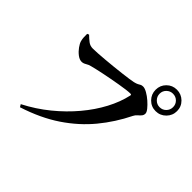

<svg xmlns="http://www.w3.org/2000/svg" viewBox="-200 -1097 1400 1400"><g transform="rotate(45 500.0 -397.0)"><path d="M154 33Q257 -20 344 -91Q431 -162 498.5 -242.5Q566 -323 611 -408Q656 -493 674 -575Q676 -582 673.5 -584.5Q671 -587 665 -587Q649 -587 621 -583.5Q593 -580 558.5 -574Q524 -568 488.5 -561.5Q453 -555 420 -548Q387 -541 360.5 -535Q334 -529 320 -525Q302 -521 284 -510Q266 -499 249 -499Q227 -499 203.5 -517Q180 -535 162.5 -559.5Q145 -584 140 -602Q135 -621 134.5 -636.5Q134 -652 134 -672L148 -678Q169 -657 190 -641Q211 -625 238 -625Q258 -625 290.5 -627Q323 -629 362 -632.5Q401 -636 441 -640Q481 -644 518 -648.5Q555 -653 583 -657Q611 -661 624 -664Q645 -669 655 -674.5Q665 -680 673 -684.5Q681 -689 695 -689Q712 -689 737.5 -674.5Q763 -660 787.5 -638.5Q812 -617 829 -596Q846 -575 846 -561Q846 -545 836 -533.5Q826 -522 813.5 -511.5Q801 -501 793 -485Q733 -363 648.5 -260.5Q564 -158 446 -78.5Q328 1 166 53ZM885 -626Q839 -626 807 -658.5Q775 -691 775 -737Q775 -783 807 -815Q839 -847 885 -847Q931 -847 963.5 -815Q996 -783 996 -737Q996 -691 963.5 -658.5Q931 -626 885 -626ZM885 -667Q915 -667 935 -687.5Q955 -708 955 -737Q955 -766 935 -786Q915 -806 885 -806Q857 -806 836.5 -786Q816 -766 816 -737Q816 -708 836.5 -687.5Q857 -667 885 -667Z"/></g></svg>

Font: Noto Serif SC ExtraLight
Style: Bold
Weight: 700
Version: Version 2.002-H1;hotconv 1.1.0;makeotfexe 2.6.0